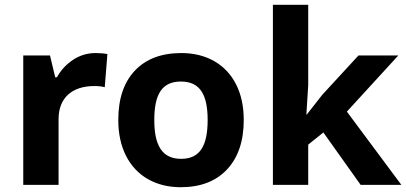

<svg xmlns="http://www.w3.org/2000/svg" viewBox="-20 -780 1713 810"><path d="M382.8 -556.2C349.1 -556.2 317.9 -546.9 289.1 -528.3C260.3 -509.3 237.3 -484.9 220.2 -454.1H212.9L190.9 -545.9H78.1V0H227.1V-277.8C227.1 -365.7 282.7 -417 377.9 -417C395 -417 409.7 -415.5 421.9 -412.1L433.1 -551.8C419.9 -554.7 402.8 -556.2 382.8 -556.2Z M630.9 -273.9C630.9 -382.8 663.6 -436 743.2 -436C823.2 -436 856 -381.8 856 -273.9C856 -165 823.7 -109.9 744.1 -109.9C664.1 -109.9 630.9 -166 630.9 -273.9ZM1008.3 -273.9C1008.3 -331.1 997.6 -381.3 976.1 -423.8C933.1 -509.3 850.1 -556.2 745.1 -556.2C660.6 -556.2 595.2 -531.2 548.8 -481.9C502.4 -432.6 479 -363.3 479 -273.9C479 -216.8 489.7 -166.5 511.2 -123.5C554.2 -37.6 637.2 9.8 742.2 9.8C825.7 9.8 891.1 -15.1 938 -65.4C984.9 -115.7 1008.3 -185.1 1008.3 -273.9Z M1272.5 -296.9 1280.3 -420.9V-759.8H1131.3V0H1280.3V-169.9L1344.2 -221.2L1501.5 0H1673.3L1443.4 -309.1L1660.2 -545.9H1492.2L1339.4 -379.9L1274.4 -296.9Z"/></svg>

Font: Sahel
Style: Bold
Weight: 700
Foundry: Saber Rastikerdar (saber.rastikerdar@gmail.com)
Version: Version 3.4.0